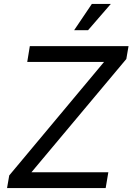

<svg xmlns="http://www.w3.org/2000/svg" viewBox="-20 -964 679 984"><path d="M16.1 0 27.3 -64.9 513.2 -646.5H119.6L132.8 -727.5H638.7L627.4 -661.6L141.1 -81.1H535.2L521.5 0ZM359.9 -809.1 450.7 -943.8H547.9L431.2 -809.1Z"/></svg>

Font: Inter 17pt
Style: Italic
Weight: 400
Italic angle: -9.3988°
Version: Version 4.001;git-66647c0bb